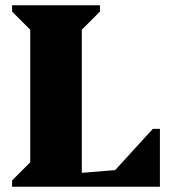

<svg xmlns="http://www.w3.org/2000/svg" viewBox="-20 -710 660 730"><path d="M26 0V-24L95 -93V-597L26 -666V-690H360V-666L291 -597V0ZM233 0V-48L559 -75V0ZM403 0V-47L561 -220H588V0Z"/></svg>

Font: Platypi Light ExtraBold
Style: Regular
Weight: 800
Version: Version 1.200